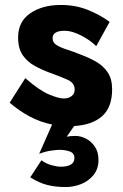

<svg xmlns="http://www.w3.org/2000/svg" viewBox="-20 -490 496 774"><path d="M82 -175Q138 -126 177 -109.5Q216 -93 237 -93Q256 -93 268.5 -102.5Q281 -112 281 -129Q281 -156 251.5 -169Q222 -182 183 -196Q150 -208 120.5 -224Q91 -240 72 -267Q53 -294 53 -339Q53 -403 102 -436.5Q151 -470 225 -470Q284 -470 333 -450.5Q382 -431 422 -402L368 -304Q341 -330 305 -348Q269 -366 241 -366Q192 -366 192 -336Q192 -318 208.5 -308Q225 -298 250.5 -290Q276 -282 305 -270Q338 -258 367 -241.5Q396 -225 414 -198.5Q432 -172 432 -130Q432 -57 391.5 -21.5Q351 14 279 18L249 61Q263 58 285 58Q305 58 326 68.5Q347 79 362 100.5Q377 122 377 155Q377 191 357 215.5Q337 240 307 252Q277 264 245 264Q203 264 170 255.5Q137 247 102 225L147 156Q166 170 188 176Q210 182 225 182Q251 182 265.5 173.5Q280 165 280 147Q280 127 261 120.5Q242 114 219 114Q211 114 187.5 117Q164 120 138 130L190 12Q141 2 98.5 -21Q56 -44 19 -76Z"/></svg>

Font: Jost*
Style: Bold
Weight: 700
Version: Version 3.7